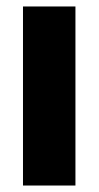

<svg xmlns="http://www.w3.org/2000/svg" viewBox="-20 -573 305 593"><path d="M213 0H51V-553H213Z"/></svg>

Font: Noto Sans Gurmukhi UI ExtraCondensed Black
Style: Regular
Weight: 900
Width: 2
Designer: Jelle Bosma - Monotype Design Team
Foundry: Monotype Imaging Inc.
Version: Version 2.004; ttfautohint (v1.8.4.7-5d5b)